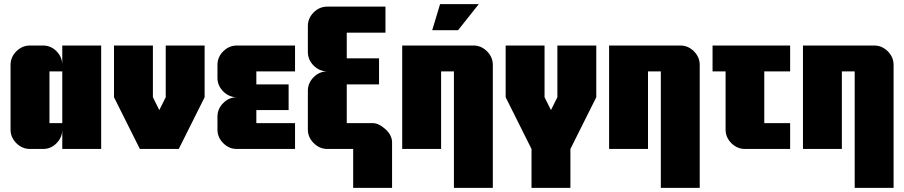

<svg xmlns="http://www.w3.org/2000/svg" viewBox="-20 -720 4370 928"><path d="M469 0H281V-94Q281 -56 253.5 -28Q226 0 188 0H125Q87 0 59 -28Q31 -56 31 -94V-406Q31 -444 59 -472Q87 -500 125 -500H188Q226 -500 253.5 -472Q281 -444 281 -406V-500H469ZM281 -375H219V-125H281Z M969 -250 844 0H656L531 -250V-500H719V-250L750 -188L781 -250V-500H969Z M1406 -125V0H1125Q1087 0 1059 -28Q1031 -56 1031 -94V-156Q1031 -194 1059 -222Q1087 -250 1125 -250Q1087 -250 1059 -278Q1031 -306 1031 -344V-406Q1031 -444 1059 -472Q1087 -500 1125 -500H1406V-375H1219V-312H1375V-188H1219V-125Z M1656 -125H1781Q1810 -125 1842.5 -96Q1875 -67 1875 -31V188H1687V0H1562Q1525 0 1496.5 -28Q1468 -56 1468 -94V-281Q1468 -319 1496 -347Q1524 -375 1562 -375Q1524 -375 1496 -403Q1468 -431 1468 -469V-594Q1468 -632 1496 -660Q1524 -688 1562 -688H1843V-562H1656V-438H1812V-312H1656Z M2294 -700 2194 -574H2069L2107 -700ZM2362 -406V188H2174V-375H2112V0H1924V-500H2268Q2306 -500 2334 -472Q2362 -444 2362 -406Z M2737 188H2549V0L2424 -250V-500H2612V-250L2643 -188L2674 -250V-500H2862V-250L2737 0Z M3362 -406V188H3174V-375H3112V0H2924V-500H3268Q3306 -500 3334 -472Q3362 -444 3362 -406Z M3799 0H3581Q3543 0 3515 -28Q3487 -56 3487 -94V-375H3424V-500H3799V-375H3674V-125H3799Z M4299 -406V188H4111V-375H4049V0H3861V-500H4205Q4243 -500 4271 -472Q4299 -444 4299 -406Z"/></svg>

Font: CostaRica
Style: Normal
Weight: 900
Version: Version 1.3